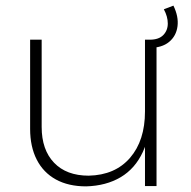

<svg xmlns="http://www.w3.org/2000/svg" viewBox="-20 -661 680 682"><path d="M128 -210Q128 -129 172 -83Q216 -37 295 -37Q389 -39 442 -100.5Q495 -162 495 -265H515Q515 -181 487.5 -121.5Q460 -62 408.5 -31.5Q357 -1 286 1Q223 1 178.5 -23.5Q134 -48 110.5 -94Q87 -140 87 -203V-520H128ZM495 -520H536V0H495ZM596 -641Q615 -602 610.5 -567.5Q606 -533 580.5 -512Q555 -491 511 -491L512 -520Q544 -520 560 -536.5Q576 -553 576 -577.5Q576 -602 562 -628Z"/></svg>

Font: Alexandria ExtraLight
Style: Regular
Weight: 250
Designer: Mohamed Gaber
Foundry: Kief Type Foundry
Version: Version 5.100